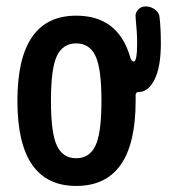

<svg xmlns="http://www.w3.org/2000/svg" viewBox="-20 -580 540 609"><path d="M282.7 -402.8Q263.7 -442.4 221.7 -442.4Q179.7 -442.4 160.6 -402.8Q141.6 -363.3 141.6 -260.3Q141.6 -157.2 160.6 -117.7Q179.7 -78.1 221.7 -78.1Q263.7 -78.1 282.7 -117.7Q301.8 -157.2 301.8 -260.3Q301.8 -363.3 282.7 -402.8ZM221.7 9.8Q35.2 9.8 35.2 -260.3Q35.2 -530.3 221.7 -530.3Q352.5 -530.3 391.6 -403.3Q395.5 -385.7 404.3 -384.8Q415 -384.8 415 -445.3Q415 -472.7 410.2 -524.4Q408.2 -538.1 417.5 -548.8Q426.8 -559.6 442.4 -559.6Q459 -559.6 472.2 -549.3Q485.4 -539.1 486.3 -523.4Q490.2 -488.3 490.2 -442.4Q490.2 -367.2 470.2 -327.6Q450.2 -288.1 419.9 -288.1Q410.2 -288.1 410.2 -278.3V-259.8Q410.2 9.8 221.7 9.8Z"/></svg>

Font: Rounded-X Mgen+ 2m medium
Style: Regular
Weight: 500
Designer: [Source Han Sans]
Ryoko NISHIZUKA  (kana & ideographs); Paul D. Hunt (Latin, Greek & Cyrillic); Wenlong ZHANG  (bopomofo
Version: Version 1.059.20150602